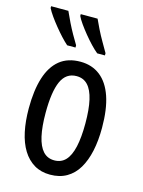

<svg xmlns="http://www.w3.org/2000/svg" viewBox="-117 -835 680 914"><g transform="rotate(15 222.5 -378.0)"><path d="M403 -269Q403 -206 392 -155Q381 -104 359 -67Q337 -30 302.5 -10Q268 10 221 10Q176 10 142.5 -10Q109 -30 86.5 -66.5Q64 -103 53 -154.5Q42 -206 42 -269Q42 -358 61.5 -420Q81 -482 121 -514.5Q161 -547 223 -547Q280 -547 320.5 -515.5Q361 -484 382 -422.5Q403 -361 403 -269ZM125 -269Q125 -201 135.5 -154.5Q146 -108 167.5 -84.5Q189 -61 223 -61Q257 -61 278.5 -84Q300 -107 310.5 -153.5Q321 -200 321 -269Q321 -338 310.5 -384Q300 -430 278.5 -453Q257 -476 223 -476Q171 -476 148 -424.5Q125 -373 125 -269ZM248 -766Q256 -748 269.5 -720.5Q283 -693 299 -665.5Q315 -638 327 -617V-606H289Q274 -618 255.5 -637.5Q237 -657 219 -679Q201 -701 186.5 -721.5Q172 -742 165 -757V-766ZM104 -766Q116 -739 128.5 -713.5Q141 -688 154.5 -664Q168 -640 182 -617V-606H141Q126 -619 108.5 -638Q91 -657 73.5 -678.5Q56 -700 41.5 -720.5Q27 -741 19 -757V-766Z"/></g></svg>

Font: Noto Sans ExtraCondensed
Style: Regular
Weight: 400
Width: 2
Designer: Monotype Design Team
Foundry: Monotype Imaging Inc.
Version: Version 2.013